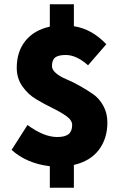

<svg xmlns="http://www.w3.org/2000/svg" viewBox="-20 -764 580 894"><path d="M480 -194Q480 -119 440.5 -66.5Q401 -14 324 4V110H212V10Q104 -3 34 -66L108 -182Q184 -126 246 -126Q283 -126 299.5 -139.5Q316 -153 316 -182Q316 -204 289.5 -223Q263 -242 225 -260.5Q187 -279 149 -301.5Q111 -324 84.5 -361.5Q58 -399 58 -448Q58 -524 98.5 -574Q139 -624 212 -640V-744H324V-642Q408 -629 475 -558L390 -460Q336 -508 286 -508Q252 -508 237 -496.5Q222 -485 222 -456Q222 -439 241 -423Q260 -407 289 -395Q318 -383 351 -364.5Q384 -346 413 -326Q442 -306 461 -271.5Q480 -237 480 -194Z"/></svg>

Font: Assistant ExtraBold
Style: Regular
Weight: 800
Designer: Hebrew By Ben Nathan, Latin by Paul Hunt
Version: Version 2.001;PS 002.001;hotconv 1.0.88;makeotf.lib2.5.64775